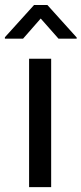

<svg xmlns="http://www.w3.org/2000/svg" viewBox="-44 -770 335 790"><path d="M166.5 0H75.7V-528.3H166.5ZM271.5 -615.7V-610.8H196.8L123.5 -693.8L50.8 -610.8H-23.9V-616.7L96.2 -749.5H150.9Z"/></svg>

Font: APIMedia Roboto
Style: Regular
Weight: 400
Designer: Google
Version: Version 2.137; 2017